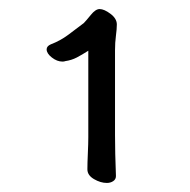

<svg xmlns="http://www.w3.org/2000/svg" viewBox="-20 -730 420 424"><path d="M236 -341Q236 -334 230 -330Q224 -326 216 -326Q202 -326 187.5 -334.5Q173 -343 173 -356V-357Q173 -369 174 -391.5Q175 -414 175 -427V-618Q161 -609 149.5 -603Q138 -597 124 -595Q122 -594 118 -594Q106 -594 94.5 -603Q83 -612 83 -621Q83 -628 92 -632Q113 -640 130.5 -653Q148 -666 165 -679Q170 -684 180.5 -697Q191 -710 200 -710Q210 -710 224 -699.5Q238 -689 238 -676Q238 -666 236 -651Q234 -636 234 -619V-432Q234 -416 234.5 -390Q235 -364 236 -342Z"/></svg>

Font: Moon Stars Kai T HW
Style: Regular
Weight: 400
Designer: GuiWonder
Version: Version 1.101